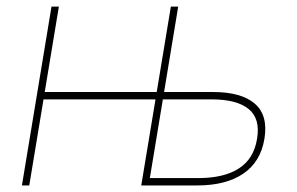

<svg xmlns="http://www.w3.org/2000/svg" viewBox="-20 -566 907 586"><path d="M423.8 0 427.7 -22.5H585.9Q663.6 -22.5 709.2 -52Q754.9 -81.5 764.6 -142.6Q774.9 -203.6 739 -233.2Q703.1 -262.7 625.5 -262.7H467.3L471.2 -285.2H629.4Q716.8 -285.2 757.8 -249.5Q798.8 -213.9 787.1 -142.6Q775.4 -71.8 722.4 -35.9Q669.4 0 582 0ZM46.9 0 137.2 -545.9H159.7L69.3 0ZM105 -262.7 108.9 -285.2H463.4L459.5 -262.7ZM411.1 0 501.5 -545.9H523.9L433.6 0Z"/></svg>

Font: Inter 17pt Thin
Style: Italic
Weight: 250
Italic angle: -9.3988°
Version: Version 4.001;git-66647c0bb